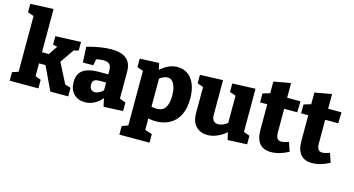

<svg xmlns="http://www.w3.org/2000/svg" viewBox="-100 -1208 3434 1863"><g transform="rotate(15 1616.5 -276.0)"><path d="M11 0V-86L92 -113L72 -83V-681L83 -663L11 -687V-772L242 -782V-324L215 -348H338L298 -329L379 -450L391 -433L327 -447V-532L582 -542V-456L502 -436L546 -461L424 -285L427 -327L550 -86L527 -108L599 -86V0H419L302 -247L326 -236H215L242 -247V-83L226 -114L299 -86V0Z M1089 -84 1066 -118 1150 -86V0L956 9L935 -86L945 -83Q909 -35 863.5 -11Q818 13 767 13Q698 13 655.5 -30.5Q613 -74 613 -150Q613 -206 637.5 -240.5Q662 -275 710 -291Q758 -307 830 -307H928L919 -297V-348Q919 -390 899.5 -408.5Q880 -427 840 -427Q822 -427 800.5 -424Q779 -421 755 -414L770 -431L755 -354H651L643 -511Q716 -531 776.5 -540.5Q837 -550 887 -550Q987 -550 1038 -508.5Q1089 -467 1089 -379ZM783 -169Q783 -137 798 -121.5Q813 -106 836 -106Q857 -106 880.5 -118Q904 -130 925 -152L919 -129V-236L929 -225H858Q816 -225 799.5 -212Q783 -199 783 -169Z M1174 230V144L1256 113L1235 140V-442L1254 -420L1174 -448V-533L1367 -542L1386 -455L1368 -465Q1414 -507 1458.5 -528.5Q1503 -550 1551 -550Q1610 -550 1654 -519.5Q1698 -489 1723 -430Q1748 -371 1748 -284Q1748 -185 1714.5 -119Q1681 -53 1620.5 -19.5Q1560 14 1480 14Q1457 14 1433.5 10.5Q1410 7 1385 2L1405 -16V140L1389 116L1477 144V230ZM1457 -106Q1520 -106 1546 -149.5Q1572 -193 1572 -266Q1572 -315 1561.5 -351Q1551 -387 1532 -407Q1513 -427 1484 -427Q1461 -427 1437 -414.5Q1413 -402 1385 -378L1405 -421V-85L1385 -117Q1426 -106 1457 -106Z M1998 13Q1931 13 1885 -31Q1839 -75 1839 -165V-444L1854 -421L1779 -448V-533L2009 -541V-192Q2009 -153 2026.5 -134Q2044 -115 2073 -115Q2095 -115 2122 -126.5Q2149 -138 2176 -162L2165 -134V-448L2179 -421L2104 -448V-533L2335 -542V-87L2315 -115L2396 -86V0L2202 9L2180 -89L2203 -82Q2154 -34 2100.5 -10.5Q2047 13 1998 13Z M2637 13Q2561 13 2522.5 -32.5Q2484 -78 2484 -168V-447L2505 -426H2412V-515L2507 -544L2484 -515V-654L2654 -685V-515L2637 -537H2788L2785 -426H2637L2654 -447V-191Q2654 -149 2667 -130Q2680 -111 2707 -111Q2722 -111 2740.5 -115.5Q2759 -120 2782 -128L2813 -37Q2722 13 2637 13Z M3049 13Q2973 13 2934.5 -32.5Q2896 -78 2896 -168V-447L2917 -426H2824V-515L2919 -544L2896 -515V-654L3066 -685V-515L3049 -537H3200L3197 -426H3049L3066 -447V-191Q3066 -149 3079 -130Q3092 -111 3119 -111Q3134 -111 3152.5 -115.5Q3171 -120 3194 -128L3225 -37Q3134 13 3049 13Z"/></g></svg>

Font: Bitter Thin ExtraBold
Style: Regular
Weight: 800
Version: Version 3.020